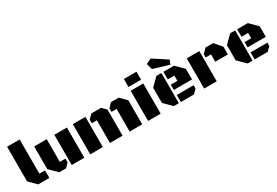

<svg xmlns="http://www.w3.org/2000/svg" viewBox="61 -1820 4120 2855"><g transform="rotate(-30 2120.5 -392.5)"><path d="M171.9 0 50.8 -121.1V-716.3H266.6V-129.4H363.3V0Z M531.7 0 401.9 -129.4V-518.6H617.7V-129.4H713.9V-64.9L651.4 0ZM748 0V-518.6H963.9V0Z M1403.8 0V-389.2H1315.9V-450.2L1383.8 -518.6H1550.8L1620.1 -449.2V0ZM1065.4 0V-518.6H1281.7V0ZM1742.2 0V-389.2H1654.3V-449.2L1720.7 -518.6H1852.5L1958 -412.1V0Z M2058.6 -583V-720.7H2274.9V-583ZM2058.6 0V-518.6H2274.9V0Z M2500 0 2370.6 -129.4V-389.2L2500 -518.6H2586.4V0ZM2620.6 -208V-298.3H2734.4V-389.2H2620.6V-518.6H2803.7L2933.1 -389.2V-208ZM2620.6 0V-121.1H2910.6V-64.9L2846.2 0ZM2763.7 -558.6 2492.7 -640.1 2466.3 -743.2 2556.2 -784.7 2793.5 -630.4Z M3021.5 0V-518.6H3237.3V0ZM3363.8 -263.2V-389.2H3272V-445.8L3344.2 -518.6H3475.1L3580.1 -397.5V-263.2Z M3766.6 0 3637.2 -129.4V-389.2L3766.6 -518.6H3853V0ZM3887.2 -208V-298.3H4001V-389.2H3887.2V-518.6H4070.3L4199.7 -389.2V-208ZM3887.2 0V-121.1H4177.2V-64.9L4112.8 0Z"/></g></svg>

Font: Black Ops One
Style: Regular
Weight: 400
Designer: James Grieshaber, Eben Sorkin
Foundry: Sorkin Type Co.
Version: Version 1.004; ttfautohint (v1.8.4.7-5d5b)